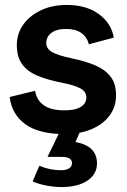

<svg xmlns="http://www.w3.org/2000/svg" viewBox="-20 -533 512 776"><path d="M242 9Q138 9 83 -30.5Q28 -70 19 -141L122 -166Q128 -128 157 -107.5Q186 -87 240 -87Q284 -87 306.5 -101Q329 -115 329 -139Q329 -163 304.5 -176Q280 -189 229 -199Q172 -210 131.5 -227Q91 -244 69.5 -273.5Q48 -303 48 -351Q48 -397 74 -433.5Q100 -470 145.5 -491.5Q191 -513 250 -513Q329 -513 379.5 -476Q430 -439 440 -381L339 -354Q332 -383 309 -399.5Q286 -416 247 -416Q208 -416 187.5 -400Q167 -384 167 -360Q167 -336 190.5 -322.5Q214 -309 271 -297Q324 -286 363.5 -269.5Q403 -253 426 -224.5Q449 -196 449 -148Q449 -101 422.5 -65.5Q396 -30 349 -10.5Q302 9 242 9ZM228 223Q197 223 165 216.5Q133 210 112 200L139 137Q181 155 227 155Q247 155 259 147.5Q271 140 271 126Q271 115 261.5 108Q252 101 227 101H172L230 -18H311L285 41Q372 57 372 127Q372 171 333.5 197Q295 223 228 223Z"/></svg>

Font: Livvic SemiBold
Style: Regular
Weight: 600
Designer: Jacques Le Bailly, Baron von Fonthausen
Version: Version 1.001; ttfautohint (v1.8.2)